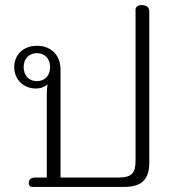

<svg xmlns="http://www.w3.org/2000/svg" viewBox="-20 -735 693 755"><path d="M106 0H467C538 0 567 -29 567 -97V-690C567 -706 556 -715 537 -715C521 -715 513 -707 513 -697V-103C513 -53 497 -37 446 -37H218V-462C218 -515 184 -555 125 -555C74 -555 36 -522 36 -471C36 -422 73 -387 120 -387C141 -387 155 -393 167 -403C165 -391 164 -380 164 -368V-37H120C103 -37 93 -30 93 -15C93 -5 99 0 106 0ZM125 -416C96 -416 73 -436 73 -471C73 -506 96 -526 125 -526C155 -526 177 -506 177 -471C177 -436 155 -416 125 -416Z"/></svg>

Font: Maitree Light
Style: Regular
Weight: 300
Designer: CadsonDemak Team
Foundry: CadsonDemak
Version: Version 1.000;PS 001.000;hotconv 1.0.88;makeotf.lib2.5.64775